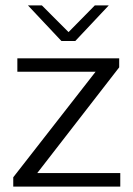

<svg xmlns="http://www.w3.org/2000/svg" viewBox="-20 -687 490 707"><path d="M28.8 0V-34.2L332 -422.9H43.9V-472.2H418.9V-439L117.2 -49.8H422.9V0ZM83 -667H134.3L232.4 -568.8L329.1 -667H380.4L257.3 -536.1H206.1Z"/></svg>

Font: CMU Bright
Style: Roman
Weight: 500
Version: Version 0.7.0